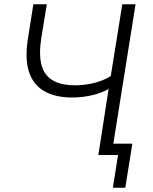

<svg xmlns="http://www.w3.org/2000/svg" viewBox="-20 -725 714 898"><path d="M508 153 532 0H440L488 -309Q455 -290 410 -279.5Q365 -269 317 -269Q238 -269 186.5 -299Q135 -329 115.5 -389Q96 -449 110 -540L136 -705H199L173 -546Q155 -430 194 -378Q233 -326 331 -326Q373 -326 416.5 -336Q460 -346 498 -369L552 -705H614L510 -53H599L566 153Z"/></svg>

Font: Nunito Sans 10pt SemiCondensed Light
Style: Italic
Weight: 300
Width: 4
Italic angle: -9°
Designer: Vernon Adams
Foundry: Vernon Adams
Version: Version 3.101;gftools[0.9.27]